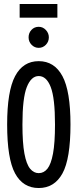

<svg xmlns="http://www.w3.org/2000/svg" viewBox="-20 -936 390 967"><path d="M175 11Q96 11 56 -62.5Q16 -136 16 -309Q16 -477 56 -552.5Q96 -628 175 -628Q254 -628 294.5 -552.5Q335 -477 335 -309Q335 -136 294.5 -62.5Q254 11 175 11ZM175 -64Q201 -64 219 -86.5Q237 -109 247 -162.5Q257 -216 257 -309Q257 -442 235.5 -497.5Q214 -553 175 -553Q137 -553 115 -497.5Q93 -442 93 -309Q93 -216 103 -162.5Q113 -109 131.5 -86.5Q150 -64 175 -64ZM175 -695Q154 -695 139 -710.5Q124 -726 124 -748Q124 -770 138.5 -785.5Q153 -801 175 -801Q196 -801 211 -785Q226 -769 226 -748Q226 -726 211 -710.5Q196 -695 175 -695ZM79 -847V-916H269V-847Z"/></svg>

Font: Inconsolata ExtraCondensed SemiBold
Style: Regular
Weight: 600
Width: 2
Monospace: yes
Designer: Raph Levien, Cyreal, Brenton Simpson
Foundry: Raph Levien, Cyreal, Google
Version: Version 3.001; ttfautohint (v1.8.2.53-6de2)